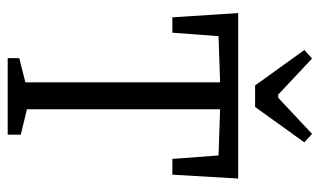

<svg xmlns="http://www.w3.org/2000/svg" viewBox="-186 -645 831 499"><g transform="rotate(90 229.5 -395.5)"><path d="M131 -30 194 -46V-552L74 -548L65 -428H25L14 -599H444L434 -428H393L384 -548L264 -552V-50L330 -34V0H131ZM110 -771 132 -791 226 -703H234L328 -791L350 -771L258 -643H202Z"/></g></svg>

Font: Grenze Light
Style: Regular
Weight: 300
Designer: Renata Polastri
Foundry: Omnibus-Type
Version: Version 1.002; ttfautohint (v1.8)